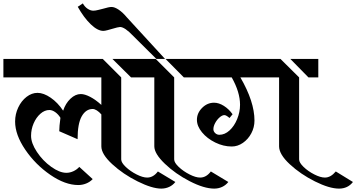

<svg xmlns="http://www.w3.org/2000/svg" viewBox="-34 -1036 2099 1131"><path d="M-14 -689H571L680 -580V-97Q680 -78 707 -52.5Q734 -27 770.5 -8.5Q807 10 833 10Q869 10 896 -26L999 36Q984 55 962.5 65Q941 75 916 75Q862 75 776.5 32.5Q691 -10 627 -69Q563 -128 563 -174V-362Q550 -377 536.5 -385.5Q523 -394 512 -394Q472 -394 447.5 -351Q423 -308 423 -216L315 -263Q315 -291 322 -342Q310 -362 292 -375Q274 -388 257 -388Q229 -388 204 -366Q179 -344 164 -309Q149 -274 149 -236Q149 -193 183.5 -141Q218 -89 267.5 -53.5Q317 -18 357 -18Q378 -18 398.5 -27.5Q419 -37 433 -53L512 19Q496 36 473.5 45Q451 54 427 54Q350 54 262.5 -6Q175 -66 115 -154Q55 -242 55 -320Q55 -364 73.5 -403Q92 -442 122.5 -465.5Q153 -489 187 -489Q223 -489 264.5 -460.5Q306 -432 338 -384Q352 -427 381 -454.5Q410 -482 442 -482Q465 -482 497 -465.5Q529 -449 563 -418V-580H-14ZM628 -689H793V-580H738Z M765 -689H883L992 -580V-97Q992 -78 1019 -52.5Q1046 -27 1082.5 -8.5Q1119 10 1145 10Q1181 10 1208 -26L1311 36Q1296 55 1274.5 65Q1253 75 1228 75Q1168 75 1083.5 31.5Q999 -12 937 -71.5Q875 -131 875 -174V-580H765ZM941 -689H1105V-580H1049ZM516 -973Q528 -973 547 -978Q566 -983 571 -984Q608 -995 623 -995Q641 -995 665 -979Q689 -963 714 -933L938 -689H887L751 -824Q701 -877 673 -877Q663 -877 623 -865Q617 -863 600 -858.5Q583 -854 575 -854Q541 -854 500.5 -893Q460 -932 424 -996L454 -1016Q465 -996 482 -984.5Q499 -973 516 -973Z M1077 -689H1618L1728 -580V-97Q1728 -78 1754.5 -52.5Q1781 -27 1817.5 -8.5Q1854 10 1880 10Q1914 10 1944 -26L2045 36Q2015 75 1963 75Q1906 75 1821 32.5Q1736 -10 1673 -68.5Q1610 -127 1610 -174V-580H1382Q1465 -437 1465 -326Q1465 -286 1446.5 -251Q1428 -216 1397 -194.5Q1366 -173 1331 -173Q1282 -173 1234 -196.5Q1186 -220 1156 -256.5Q1126 -293 1126 -330Q1126 -370 1156.5 -400.5Q1187 -431 1227 -431Q1255 -431 1284.5 -412.5Q1314 -394 1336 -363L1318 -341Q1298 -358 1288 -358Q1275 -358 1259.5 -344.5Q1244 -331 1233.5 -311.5Q1223 -292 1223 -275Q1223 -262 1233.5 -252Q1244 -242 1258 -242Q1290 -242 1318 -267.5Q1346 -293 1363 -334.5Q1380 -376 1380 -419Q1380 -493 1331 -580H1077ZM1676 -689H1841V-580H1783Z"/></svg>

Font: Amita
Style: Bold
Weight: 700
Designer: Eduardo Rodriguez Tunni, Modular Infotech, Brian J. Bonislawsky
Foundry: Eduardo Rodriguez Tunni, Modular Infotech, Brian J. Bonislawsky
Version: Version 1.003